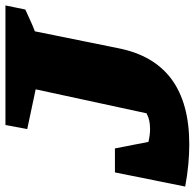

<svg xmlns="http://www.w3.org/2000/svg" viewBox="-74 -675 715 705"><g transform="rotate(-90 283.5 -322.5)"><path d="M-49 0 3 -258H91L115 -135Q140 -129 162 -129Q179 -129 193 -132Q207 -135 220 -142L308 -549L162 -580L177 -660H616L601 -587Q585 -580 562.5 -569.5Q540 -559 521 -552L459 -246Q408 15 106 15Q71 15 32.5 11.5Q-6 8 -49 0Z"/></g></svg>

Font: Piazzolla SC Black
Style: Italic
Weight: 900
Italic angle: -11.3°
Designer: Juan Pablo del Peral
Foundry: Huerta Tipografica
Version: Version 1.330